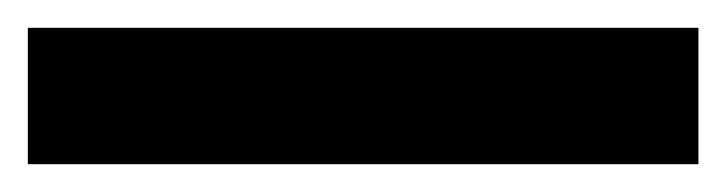

<svg xmlns="http://www.w3.org/2000/svg" viewBox="-22 55 522 138"><path d="M480 173H-2V75H480Z"/></svg>

Font: Noto Sans Meetei Mayek
Style: Bold
Weight: 700
Designer: Monotype Design Team and Neelakash Kshetrimayum
Foundry: Monotype Imaging Inc.
Version: Version 2.002; ttfautohint (v1.8.4.7-5d5b)